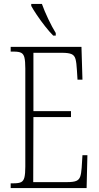

<svg xmlns="http://www.w3.org/2000/svg" viewBox="-20 -951 500 971"><path d="M34 0V-24H51Q75 -24 87 -30Q99 -36 103.5 -54Q108 -72 108 -108V-605Q108 -642 103.5 -660Q99 -678 87 -684Q75 -690 51 -690H34V-714H392L397 -548H372L369 -596Q367 -633 362 -652Q357 -671 341.5 -677.5Q326 -684 294 -684H149V-389H339V-359H149L148 -30H320Q351 -30 365.5 -36Q380 -42 385.5 -57.5Q391 -73 393 -102L397 -166H422L418 0ZM249 -771Q231 -789 208.5 -817.5Q186 -846 166.5 -875Q147 -904 138 -921V-931H192Q204 -897 224 -855Q244 -813 262 -784V-771Z"/></svg>

Font: Noto Serif Tamil ExtraCondensed ExtraLight
Style: Italic
Weight: 200
Width: 2
Italic angle: -12°
Designer: Indian Type Foundry, Tom Grace, and the Monotype Design Team
Foundry: Monotype Imaging Inc.
Version: Version 2.003; ttfautohint (v1.8.4.7-5d5b)